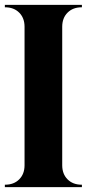

<svg xmlns="http://www.w3.org/2000/svg" viewBox="-20 -770 357 790"><path d="M0 0V-10H1Q37 -10 59 -32Q81 -54 81 -90V-660Q81 -696 59 -718Q37 -740 1 -740H0V-750H317V-740H316Q280 -740 258 -718Q236 -696 236 -660V-90Q236 -54 258 -32Q280 -10 316 -10H317V0Z"/></svg>

Font: Gloock
Style: Regular
Weight: 400
Designer: Duarte Pinto
Foundry: Duarte Pinto
Version: Version 1.000